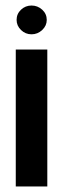

<svg xmlns="http://www.w3.org/2000/svg" viewBox="-20 -674 229 694"><path d="M37 0V-495H151V0ZM94 -550Q72 -550 56 -565.5Q40 -581 40 -602Q40 -624 56 -639Q72 -654 94 -654Q116 -654 132.5 -639Q149 -624 149 -602Q149 -581 132.5 -565.5Q116 -550 94 -550Z"/></svg>

Font: Alumni Sans Thin
Style: Bold
Weight: 700
Version: Version 1.018